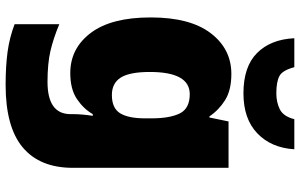

<svg xmlns="http://www.w3.org/2000/svg" viewBox="-212 -615 1067 683"><g transform="rotate(90 321.5 -273.5)"><path d="M243 -563Q301 -563 336.5 -540.5Q372 -518 394 -485H398L412 -553H577V1Q577 118 504.5 179Q432 240 282 240Q215 240 164 233Q113 226 66 208V49Q116 70 161 80.5Q206 91 271 91Q386 91 386 9V-1Q386 -30 392 -70H386Q367 -37 332 -13.5Q297 10 240 10Q152 10 97 -63Q42 -136 42 -276Q42 -416 98 -489.5Q154 -563 243 -563ZM315 -415Q236 -415 236 -273Q236 -201 256 -169.5Q276 -138 318 -138Q365 -138 383 -167.5Q401 -197 401 -256V-279Q401 -344 383.5 -379.5Q366 -415 315 -415ZM511 -787Q506 -705 454.5 -655.5Q403 -606 312 -606Q217 -606 168.5 -654.5Q120 -703 116 -787H219Q230 -745 250.5 -734Q271 -723 312 -723Q344 -723 369 -735.5Q394 -748 404 -787Z"/></g></svg>

Font: Noto Sans Black
Style: Regular
Weight: 900
Designer: Monotype Design Team
Foundry: Monotype Imaging Inc.
Version: Version 2.007